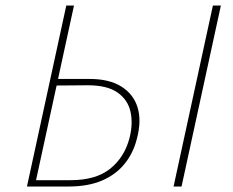

<svg xmlns="http://www.w3.org/2000/svg" viewBox="-20 -678 847 698"><path d="M78 0 221 -658H249L111 -23H237Q329 -23 381 -65Q433 -107 451 -177Q464 -228 454.5 -271.5Q445 -315 407.5 -341.5Q370 -368 299 -368L175 -367L177 -391H306Q377 -391 421 -363.5Q465 -336 480 -288Q495 -240 478 -175Q465 -122 433 -82.5Q401 -43 350.5 -21.5Q300 0 230 0ZM611 0 754 -658H783L640 0Z"/></svg>

Font: Ysabeau Infant Thin
Style: Italic
Weight: 250
Italic angle: -12°
Designer: Christian Thalmann (Catharsis Fonts)
Version: Version 2.001;gftools[0.9.30]; featfreeze: ss01,ss02,lnum